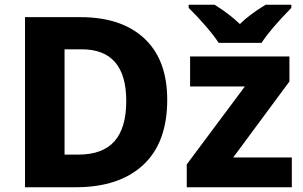

<svg xmlns="http://www.w3.org/2000/svg" viewBox="-20 -786 1273 806"><path d="M298 0H85V-714H318Q490 -714 586 -624.5Q682 -535 682 -367Q682 -187 581 -93.5Q480 0 298 0ZM323 -579H251V-137H309Q411 -137 460.5 -193Q510 -249 510 -362Q510 -579 323 -579ZM764 0V-96L1008 -423H778V-549H1195V-444L959 -125H1205V0ZM1203 -753Q1113 -661 1078 -606H898Q878 -637 841 -679.5Q804 -722 772 -753V-766H881Q945 -726 987 -685Q1027 -725 1095 -766H1203Z"/></svg>

Font: Noto Sans UI ExtraBold
Style: Regular
Weight: 800
Designer: Monotype Design Team
Foundry: Monotype Imaging Inc.
Version: Version 1.001